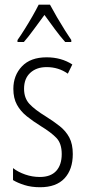

<svg xmlns="http://www.w3.org/2000/svg" viewBox="-20 -784 362 814"><path d="M288.6 -130.9Q288.6 -65.4 253.4 -27.8Q218.3 9.8 149.9 9.8Q112.8 9.8 83.5 0.5Q54.2 -8.8 35.2 -20.5V-71.3Q56.6 -54.7 86.7 -44.2Q116.7 -33.7 148.9 -33.7Q194.8 -33.7 218.3 -59.3Q241.7 -85 241.7 -130.9Q241.7 -175.8 219.2 -199.2Q196.8 -222.7 152.8 -249.5Q119.1 -270.5 93 -291.5Q66.9 -312.5 51.8 -340.1Q36.6 -367.7 36.6 -407.2Q36.6 -464.4 73 -502.7Q109.4 -541 177.7 -541Q239.7 -541 286.6 -510.7L267.6 -471.7Q228 -499.5 177.7 -499.5Q134.8 -499.5 108.4 -475.3Q82 -451.2 82 -407.7Q82 -368.2 104.5 -343.8Q127 -319.3 174.8 -290Q207.5 -269.5 233.4 -249Q259.3 -228.5 273.9 -200.9Q288.6 -173.3 288.6 -130.9ZM191.9 -764.2Q204.1 -741.2 221.4 -711.4Q238.8 -681.6 255.6 -655Q272.5 -628.4 282.2 -614.3V-606H256.3Q235.4 -629.4 212.4 -660.6Q189.5 -691.9 168.5 -720.7Q147.9 -693.4 124.3 -660.6Q100.6 -627.9 81.1 -606H54.2V-614.3Q67.4 -632.8 84.2 -659.7Q101.1 -686.5 117.2 -714.6Q133.3 -742.7 144 -764.2Z"/></svg>

Font: Open Sans Condensed Light
Style: Regular
Weight: 300
Width: 3
Designer: Monotype Design Team
Foundry: Monotype Imaging Inc.
Version: Version 3.003; ttfautohint (v1.8.4)